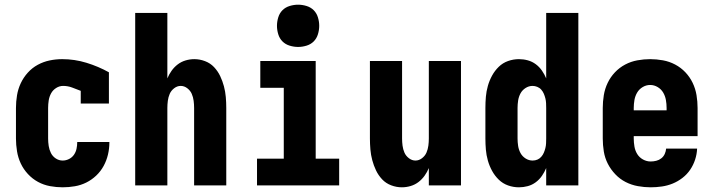

<svg xmlns="http://www.w3.org/2000/svg" viewBox="-20 -790 3040 818"><path d="M247 8Q220 8 193 3Q166 -2 142 -15Q118 -28 99 -48.5Q80 -69 68.5 -93.5Q57 -118 52.5 -145.5Q48 -173 48 -200V-330Q48 -357 52.5 -384Q57 -411 68.5 -435.5Q80 -460 98.5 -480.5Q117 -501 141 -514Q165 -527 191.5 -532.5Q218 -538 245 -538Q298 -538 348.5 -522.5Q399 -507 444 -482V-349H324V-403Q306 -410 287.5 -417Q269 -424 249 -424Q233 -424 219 -415Q205 -406 197.5 -392Q190 -378 187.5 -362Q185 -346 185 -330V-200Q185 -184 187.5 -168Q190 -152 197 -138Q204 -124 217.5 -115Q231 -106 247 -106Q261 -106 274 -112.5Q287 -119 295 -130.5Q303 -142 306 -156Q309 -170 309 -184Q309 -184 309 -184.5Q309 -185 309 -185H446Q446 -185 446 -184.5Q446 -184 446 -183Q446 -157 440 -131.5Q434 -106 421.5 -83Q409 -60 390 -42Q371 -24 348 -12.5Q325 -1 299 3.5Q273 8 247 8Z M556 0V-735H693V-456Q700 -473 711 -488.5Q722 -504 737 -515.5Q752 -527 770.5 -532.5Q789 -538 808 -538Q831 -538 853.5 -529.5Q876 -521 892 -504Q908 -487 918 -466Q928 -445 934 -422.5Q940 -400 942 -376.5Q944 -353 944 -330V0H807V-330Q807 -345 805 -360.5Q803 -376 797 -390Q791 -404 778 -414Q765 -424 750 -424Q735 -424 722 -414Q709 -404 703 -390Q697 -376 695 -360.5Q693 -345 693 -330V0Z M1075 0V-114H1189V-416H1089V-530H1325V-114H1425V0ZM1250 -590Q1232 -590 1214 -595.5Q1196 -601 1183.5 -613.5Q1171 -626 1165.5 -644Q1160 -662 1160 -680Q1160 -698 1165.5 -716Q1171 -734 1183.5 -746.5Q1196 -759 1214 -764.5Q1232 -770 1250 -770Q1268 -770 1286 -764.5Q1304 -759 1316.5 -746.5Q1329 -734 1334.5 -716Q1340 -698 1340 -680Q1340 -662 1334.5 -644Q1329 -626 1316.5 -613.5Q1304 -601 1286 -595.5Q1268 -590 1250 -590Z M1692 8Q1669 8 1646.5 -0.5Q1624 -9 1608 -26Q1592 -43 1582 -64Q1572 -85 1566 -107.5Q1560 -130 1558 -153.5Q1556 -177 1556 -200V-530H1693V-200Q1693 -185 1695 -169.5Q1697 -154 1703 -140Q1709 -126 1722 -116Q1735 -106 1750 -106Q1765 -106 1778 -116Q1791 -126 1797 -140Q1803 -154 1805 -169.5Q1807 -185 1807 -200V-530H1944V0H1807V-74Q1800 -57 1789 -41.5Q1778 -26 1763 -14.5Q1748 -3 1729.5 2.5Q1711 8 1692 8Z M2191 8Q2167 8 2144.5 0Q2122 -8 2105 -24.5Q2088 -41 2076.5 -62Q2065 -83 2058.5 -106Q2052 -129 2050 -152.5Q2048 -176 2048 -200V-330Q2048 -354 2050 -377.5Q2052 -401 2058.5 -424Q2065 -447 2076.5 -468Q2088 -489 2105 -505.5Q2122 -522 2144.5 -530Q2167 -538 2191 -538Q2210 -538 2228.5 -533Q2247 -528 2262.5 -516.5Q2278 -505 2289 -489Q2300 -473 2307 -456V-735H2444V0H2307V-74Q2300 -57 2289 -41Q2278 -25 2262.5 -13.5Q2247 -2 2228.5 3Q2210 8 2191 8ZM2249 -106Q2249 -106 2249 -106Q2249 -106 2249 -106Q2260 -106 2269.5 -110Q2279 -114 2286 -122Q2293 -130 2297 -139.5Q2301 -149 2303.5 -159Q2306 -169 2306.5 -179.5Q2307 -190 2307 -200V-330Q2307 -340 2306.5 -350.5Q2306 -361 2303.5 -371Q2301 -381 2297 -390.5Q2293 -400 2286 -408Q2279 -416 2269 -420Q2259 -424 2249 -424Q2233 -424 2219 -415Q2205 -406 2197.5 -392Q2190 -378 2187.5 -362Q2185 -346 2185 -330V-200Q2185 -184 2187.5 -168Q2190 -152 2197.5 -138Q2205 -124 2219 -115Q2233 -106 2249 -106Z M2752 8Q2725 8 2697.5 3Q2670 -2 2645.5 -14.5Q2621 -27 2601.5 -47.5Q2582 -68 2569.5 -92.5Q2557 -117 2552.5 -144.5Q2548 -172 2548 -200V-330Q2548 -357 2552.5 -384.5Q2557 -412 2569 -437Q2581 -462 2600 -482Q2619 -502 2643.5 -515Q2668 -528 2695.5 -533Q2723 -538 2750 -538Q2777 -538 2804.5 -533Q2832 -528 2856.5 -515Q2881 -502 2900 -482Q2919 -462 2931 -437Q2943 -412 2947.5 -384.5Q2952 -357 2952 -330V-210H2680V-200Q2680 -183 2683 -165.5Q2686 -148 2695 -133.5Q2704 -119 2719.5 -110.5Q2735 -102 2752 -102Q2764 -102 2776 -105Q2788 -108 2797.5 -115.5Q2807 -123 2812 -134Q2817 -145 2818 -157H2950Q2949 -133 2941.5 -110Q2934 -87 2920.5 -67Q2907 -47 2887.5 -32Q2868 -17 2846 -8Q2824 1 2800 4.5Q2776 8 2752 8ZM2680 -320H2820V-330Q2820 -347 2817 -364Q2814 -381 2805.5 -395.5Q2797 -410 2782 -419Q2767 -428 2750 -428Q2733 -428 2718 -419Q2703 -410 2694.5 -395.5Q2686 -381 2683 -364Q2680 -347 2680 -330Z"/></svg>

Font: iosevka_custom_sans_ss08 Heavy
Style: Regular
Weight: 900
Designer: Belleve Invis
Foundry: Belleve Invis
Version: Version 10.3.0; ttfautohint (v1.8.3)